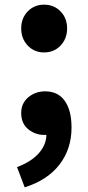

<svg xmlns="http://www.w3.org/2000/svg" viewBox="-20 -584 378 824"><path d="M169 -359Q127 -359 99 -388.5Q71 -418 71 -462Q71 -506 99 -535Q127 -564 169 -564Q212 -564 240 -535Q268 -506 268 -462Q268 -418 240 -388.5Q212 -359 169 -359ZM86 220 53 133Q115 110 147.5 72.5Q180 35 179 -9L176 -119L230 -27Q217 -16 202 -10.5Q187 -5 170 -5Q131 -5 101 -29.5Q71 -54 71 -99Q71 -141 101.5 -166.5Q132 -192 174 -192Q229 -192 258 -151Q287 -110 287 -37Q287 55 235.5 122Q184 189 86 220Z"/></svg>

Font: Noto Sans JP Thin ExtraBold
Style: Regular
Weight: 800
Version: Version 2.004-H2;hotconv 1.0.118;makeotfexe 2.5.65603